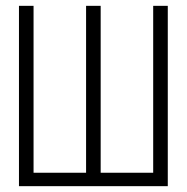

<svg xmlns="http://www.w3.org/2000/svg" viewBox="-20 -638 640 658"><path d="M45 0V-618H95V-46H275V-618H325V-46H505V-618H555V0Z"/></svg>

Font: Victor Mono Thin
Style: Regular
Weight: 100
Monospace: yes
Designer: Rune Bjørnerås
Version: Version 1.561;gftools[0.9.30]